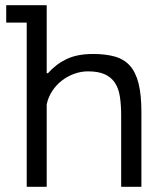

<svg xmlns="http://www.w3.org/2000/svg" viewBox="-20 -720 640 740"><path d="M4 -700H160V-438H165Q196 -473 237 -492.5Q278 -512 339 -512Q387 -512 422.5 -502Q458 -492 480.5 -467Q503 -442 514 -398.5Q525 -355 525 -288V0H447V-273Q447 -316 442 -348Q437 -380 422.5 -401.5Q408 -423 383 -434Q358 -445 319 -445Q292 -445 266 -435.5Q240 -426 218.5 -409.5Q197 -393 181.5 -369.5Q166 -346 160 -318V0H83V-633H4Z"/></svg>

Font: PT Mono
Style: Regular
Weight: 400
Monospace: yes
Designer: A.Korolkova, I.Chaeva
Foundry: ParaType Ltd
Version: Version 1.001W OFL